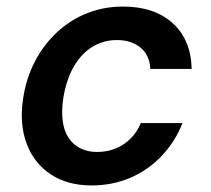

<svg xmlns="http://www.w3.org/2000/svg" viewBox="-20 -553 642 585"><path d="M259 12Q186 12 135 -21.5Q84 -55 61.5 -114.5Q39 -174 50 -250Q59 -313 86 -365Q113 -417 154 -455Q195 -493 246 -513Q297 -533 355 -533Q450 -533 506 -482.5Q562 -432 564 -343H438Q436 -385 408 -408Q380 -431 336 -431Q295 -431 261 -410Q227 -389 204.5 -349.5Q182 -310 173 -255Q167 -216 171 -185Q175 -154 189 -133Q203 -112 225 -101Q247 -90 276 -90Q306 -90 332 -100.5Q358 -111 378 -131Q398 -151 409 -178H536Q514 -122 473 -78.5Q432 -35 377.5 -11.5Q323 12 259 12Z"/></svg>

Font: DM Sans 10pt SemiBold
Style: Italic
Weight: 600
Italic angle: -10°
Version: Version 4.004;gftools[0.9.30]